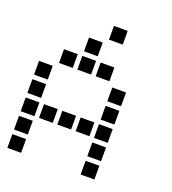

<svg xmlns="http://www.w3.org/2000/svg" viewBox="-140 -893 880 985"><g transform="rotate(20 300.0 -400.5)"><path d="M314 -788Q313 -788 313 -788Q313 -788 313 -787V-714Q313 -713 313 -713Q313 -713 314 -713H387Q388 -713 388 -713Q388 -713 388 -714V-787Q388 -788 388 -788Q388 -788 387 -788ZM214 -688Q213 -688 213 -688Q213 -688 213 -687V-614Q213 -613 213 -613Q213 -613 214 -613H287Q288 -613 288 -613Q288 -613 288 -614V-687Q288 -688 288 -688Q288 -688 287 -688ZM114 -588Q113 -588 113 -588Q113 -588 113 -587V-514Q113 -513 113 -513Q113 -513 114 -513H187Q188 -513 188 -513Q188 -513 188 -514V-587Q188 -588 188 -588Q188 -588 187 -588ZM214 -588Q213 -588 213 -588Q213 -588 213 -587V-514Q213 -513 213 -513Q213 -513 214 -513H287Q288 -513 288 -513Q288 -513 288 -514V-587Q288 -588 288 -588Q288 -588 287 -588ZM314 -588Q313 -588 313 -588Q313 -588 313 -587V-514Q313 -513 313 -513Q313 -513 314 -513H387Q388 -513 388 -513Q388 -513 388 -514V-587Q388 -588 388 -588Q388 -588 387 -588ZM14 -488Q13 -488 13 -488Q13 -488 13 -487V-414Q13 -413 13 -413Q13 -413 14 -413H87Q88 -413 88 -413Q88 -413 88 -414V-487Q88 -488 88 -488Q88 -488 87 -488ZM414 -488Q413 -488 413 -488Q413 -488 413 -487V-414Q413 -413 413 -413Q413 -413 414 -413H487Q488 -413 488 -413Q488 -413 488 -414V-487Q488 -488 488 -488Q488 -488 487 -488ZM14 -388Q13 -388 13 -388Q13 -388 13 -387V-314Q13 -313 13 -313Q13 -313 14 -313H87Q88 -313 88 -313Q88 -313 88 -314V-387Q88 -388 88 -388Q88 -388 87 -388ZM414 -388Q413 -388 413 -388Q413 -388 413 -387V-314Q413 -313 413 -313Q413 -313 414 -313H487Q488 -313 488 -313Q488 -313 488 -314V-387Q488 -388 488 -388Q488 -388 487 -388ZM14 -288Q13 -288 13 -288Q13 -288 13 -287V-214Q13 -213 13 -213Q13 -213 14 -213H87Q88 -213 88 -213Q88 -213 88 -214V-287Q88 -288 88 -288Q88 -288 87 -288ZM114 -288Q113 -288 113 -288Q113 -288 113 -287V-214Q113 -213 113 -213Q113 -213 114 -213H187Q188 -213 188 -213Q188 -213 188 -214V-287Q188 -288 188 -288Q188 -288 187 -288ZM214 -288Q213 -288 213 -288Q213 -288 213 -287V-214Q213 -213 213 -213Q213 -213 214 -213H287Q288 -213 288 -213Q288 -213 288 -214V-287Q288 -288 288 -288Q288 -288 287 -288ZM314 -288Q313 -288 313 -288Q313 -288 313 -287V-214Q313 -213 313 -213Q313 -213 314 -213H387Q388 -213 388 -213Q388 -213 388 -214V-287Q388 -288 388 -288Q388 -288 387 -288ZM414 -288Q413 -288 413 -288Q413 -288 413 -287V-214Q413 -213 413 -213Q413 -213 414 -213H487Q488 -213 488 -213Q488 -213 488 -214V-287Q488 -288 488 -288Q488 -288 487 -288ZM14 -188Q13 -188 13 -188Q13 -188 13 -187V-114Q13 -113 13 -113Q13 -113 14 -113H87Q88 -113 88 -113Q88 -113 88 -114V-187Q88 -188 88 -188Q88 -188 87 -188ZM414 -188Q413 -188 413 -188Q413 -188 413 -187V-114Q413 -113 413 -113Q413 -113 414 -113H487Q488 -113 488 -113Q488 -113 488 -114V-187Q488 -188 488 -188Q488 -188 487 -188ZM14 -88Q13 -88 13 -88Q13 -88 13 -87V-14Q13 -13 13 -13Q13 -13 14 -13H87Q88 -13 88 -13Q88 -13 88 -14V-87Q88 -88 88 -88Q88 -88 87 -88ZM414 -88Q413 -88 413 -88Q413 -88 413 -87V-14Q413 -13 413 -13Q413 -13 414 -13H487Q488 -13 488 -13Q488 -13 488 -14V-87Q488 -88 488 -88Q488 -88 487 -88Z"/></g></svg>

Font: Doto
Style: Bold
Weight: 700
Monospace: yes
Version: Version 1.000